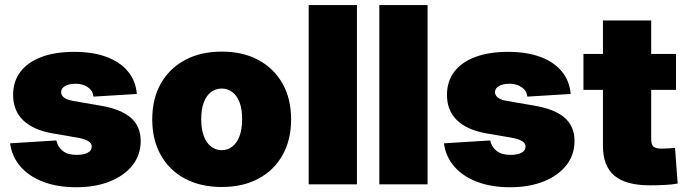

<svg xmlns="http://www.w3.org/2000/svg" viewBox="-20 -748 2787 779"><path d="M289.1 11.7Q213.4 11.7 155.5 -10.3Q97.7 -32.2 63 -72.3Q28.3 -112.3 21 -166.5L208.5 -178.2Q214.8 -150.9 235.1 -135.3Q255.4 -119.6 291 -119.6Q319.8 -119.6 335.9 -128.4Q352.1 -137.2 352.1 -153.3Q352.1 -167 337.4 -175.8Q322.8 -184.6 292 -189.9L195.3 -206.5Q115.2 -220.2 74.2 -259.8Q33.2 -299.3 33.2 -362.8Q33.2 -418 63 -457Q92.8 -496.1 148.2 -516.8Q203.6 -537.6 281.2 -537.6Q356.9 -537.6 412.1 -517.1Q467.3 -496.6 499 -458.3Q530.8 -419.9 535.2 -366.7L359.4 -356Q356.4 -380.4 336.2 -394.3Q315.9 -408.2 287.6 -408.2Q260.3 -408.2 244.1 -398.9Q228 -389.6 228 -374Q228 -361.8 239.5 -352.3Q251 -342.8 277.3 -338.4L388.2 -319.3Q470.7 -305.2 510.7 -270.3Q550.8 -235.4 550.8 -176.3Q550.8 -119.6 517.6 -77.4Q484.4 -35.2 425.3 -11.7Q366.2 11.7 289.1 11.7Z M879.4 10.7Q793.9 10.7 730.5 -23.2Q667 -57.1 632.3 -118.9Q597.7 -180.7 597.7 -263.7Q597.7 -347.2 632.3 -408.7Q667 -470.2 730.5 -504.4Q793.9 -538.6 879.4 -538.6Q965.8 -538.6 1028.8 -504.4Q1091.8 -470.2 1126.5 -408.7Q1161.1 -347.2 1161.1 -263.7Q1161.1 -180.7 1126.5 -118.9Q1091.8 -57.1 1028.8 -23.2Q965.8 10.7 879.4 10.7ZM879.4 -138.7Q903.8 -138.7 922.6 -153.3Q941.4 -168 951.9 -196Q962.4 -224.1 962.4 -264.2Q962.4 -305.2 951.9 -332.8Q941.4 -360.4 922.6 -374.5Q903.8 -388.7 879.4 -388.7Q855.5 -388.7 836.4 -374.5Q817.4 -360.4 806.9 -332.8Q796.4 -305.2 796.4 -264.2Q796.4 -224.1 806.9 -196Q817.4 -168 836.4 -153.3Q855.5 -138.7 879.4 -138.7Z M1428.2 -727.5V0H1232.4V-727.5Z M1714.8 -727.5V0H1519V-727.5Z M2049.3 11.7Q1973.6 11.7 1915.8 -10.3Q1857.9 -32.2 1823.2 -72.3Q1788.6 -112.3 1781.2 -166.5L1968.8 -178.2Q1975.1 -150.9 1995.4 -135.3Q2015.6 -119.6 2051.3 -119.6Q2080.1 -119.6 2096.2 -128.4Q2112.3 -137.2 2112.3 -153.3Q2112.3 -167 2097.7 -175.8Q2083 -184.6 2052.2 -189.9L1955.6 -206.5Q1875.5 -220.2 1834.5 -259.8Q1793.5 -299.3 1793.5 -362.8Q1793.5 -418 1823.2 -457Q1853 -496.1 1908.4 -516.8Q1963.9 -537.6 2041.5 -537.6Q2117.2 -537.6 2172.4 -517.1Q2227.5 -496.6 2259.3 -458.3Q2291 -419.9 2295.4 -366.7L2119.6 -356Q2116.7 -380.4 2096.4 -394.3Q2076.2 -408.2 2047.9 -408.2Q2020.5 -408.2 2004.4 -398.9Q1988.3 -389.6 1988.3 -374Q1988.3 -361.8 1999.8 -352.3Q2011.2 -342.8 2037.6 -338.4L2148.4 -319.3Q2231 -305.2 2271 -270.3Q2311 -235.4 2311 -176.3Q2311 -119.6 2277.8 -77.4Q2244.6 -35.2 2185.5 -11.7Q2126.5 11.7 2049.3 11.7Z M2722.7 -529.3V-383.3H2347.2V-529.3ZM2426.3 -665H2622.1V-182.6Q2622.1 -162.1 2630.9 -153.6Q2639.6 -145 2663.6 -145Q2674.8 -145 2693.6 -146Q2712.4 -147 2718.8 -147.9L2729.5 -3.4Q2707 1 2676.8 2.4Q2646.5 3.9 2616.7 3.9Q2519 3.9 2472.7 -35.4Q2426.3 -74.7 2426.3 -155.8Z"/></svg>

Font: Inter 24pt Black
Style: Regular
Weight: 900
Designer: Rasmus Andersson
Foundry: rsms
Version: Version 4.001;git-66647c0bb